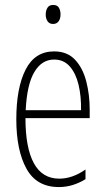

<svg xmlns="http://www.w3.org/2000/svg" viewBox="-20 -747 428 777"><path d="M199 -539Q252 -539 283.5 -505.5Q315 -472 329 -418Q343 -364 343 -303V-269H83Q83 -149 117 -86.5Q151 -24 220 -24Q273 -24 326 -61V-22Q304 -8 276.5 1Q249 10 218 10Q128 10 87 -64.5Q46 -139 46 -264Q46 -391 83.5 -465Q121 -539 199 -539ZM199 -506Q149 -506 119 -455.5Q89 -405 84 -301H308Q309 -357 298 -403.5Q287 -450 262.5 -478Q238 -506 199 -506ZM195 -727Q212 -727 218.5 -715.5Q225 -704 225 -689Q225 -671 217 -660.5Q209 -650 195 -650Q180 -650 172.5 -661Q165 -672 165 -688Q165 -704 172 -715.5Q179 -727 195 -727Z"/></svg>

Font: Noto Sans Gujarati ExtraCondensed ExtraLight
Style: Regular
Weight: 200
Width: 2
Designer: Jelle Bosma - Monotype Design Team, Universal Thirst
Foundry: Monotype Imaging Inc.
Version: Version 2.106; ttfautohint (v1.8.4.7-5d5b)